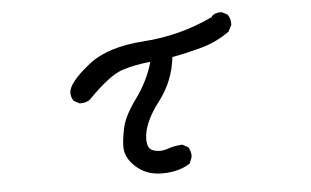

<svg xmlns="http://www.w3.org/2000/svg" viewBox="-43 -571 1087 671"><g transform="rotate(-5 500.0 -235.5)"><path d="M500 36Q444 36 407 1Q373 -30 373 -69Q373 -93 381.5 -134Q390 -175 432 -232.5Q474 -290 493 -356Q438 -351 392.5 -336Q347 -321 271 -243Q258 -233 240 -233H234L215 -243Q205 -255 205 -272Q205 -307 282 -368Q349 -421 476.5 -429.5Q604 -438 720 -493L722 -497Q733 -507 751 -507H757L776 -497Q786 -483 786 -466V-460L774 -437Q729 -405 677.5 -390.5Q626 -376 571 -366Q562 -282 511 -216Q455 -143 455 -87Q455 -54 476 -47Q488 -43 500 -43Q513 -43 531.5 -49.5Q550 -56 579 -58L599 -47Q608 -33 608 -16Q608 -11 599 10Q560 36 500 36Z"/></g></svg>

Font: Xiaolai Mono SC
Style: Regular
Weight: 400
Monospace: yes
Designer: LXGW / Nozomi Seto
Version: Version 3.113;September 30, 2024